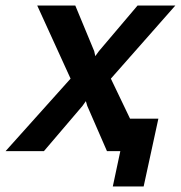

<svg xmlns="http://www.w3.org/2000/svg" viewBox="-67 -544 651 691"><path d="M187 -261 67 -524H204L272 -360L276 -342L289 -360L428 -524H564L332 -261L401 -117H503L450 127H339L366 0H318L247 -163L242 -180L230 -163L91 0H-47Z"/></svg>

Font: Raleway
Style: Bold Italic
Weight: 700
Italic angle: -12°
Designer: Matt McInerney, Pablo Impallari, Rodrigo Fuenzalida
Foundry: Matt McInerney, Pablo Impallari, Rodrigo Fuenzalida
Version: Version 4.101;RELEASE